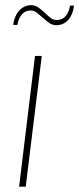

<svg xmlns="http://www.w3.org/2000/svg" viewBox="-20 -704 299 724"><path d="M137.5 -493 77 0H52L112 -493ZM193.5 -628.5Q215.5 -628.5 228 -643.8Q240.5 -659 244 -683H259Q257.5 -667.5 252.2 -654Q247 -640.5 238.8 -630.5Q230.5 -620.5 218.8 -614.8Q207 -609 192.5 -609Q177.5 -609 165.2 -617.8Q153 -626.5 141.8 -636.8Q130.5 -647 119.5 -655.8Q108.5 -664.5 95.5 -664.5Q74.5 -664.5 61.8 -648.8Q49 -633 45.5 -610H29.5Q31.5 -625.5 37 -639Q42.5 -652.5 51 -662.5Q59.5 -672.5 71.2 -678.5Q83 -684.5 97.5 -684.5Q113 -684.5 125 -675.8Q137 -667 148 -656.5Q159 -646 169.8 -637.2Q180.5 -628.5 193.5 -628.5Z"/></svg>

Font: Lato ExtraLight
Style: Italic
Weight: 275
Italic angle: -7°
Designer: Lukasz Dziedzic with Adam Twardoch and Botio Nikoltchev
Foundry: tyPoland Lukasz Dziedzic
Version: Version 2.015; 2015-08-06; http://www.latofonts.com/